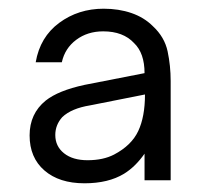

<svg xmlns="http://www.w3.org/2000/svg" viewBox="-20 -793 477 441"><path d="M48 -482Q48 -532 85 -562Q114 -585 174 -598L312 -625Q312 -671 288 -694Q263 -721 217 -721Q181 -721 155 -701.5Q129 -682 122 -650H62Q72 -708 116 -740.5Q160 -773 218 -773Q253 -773 282 -763Q311 -753 331 -733Q358 -708 365 -675Q372 -642 372 -607V-379H312V-440Q291 -410 265 -394Q229 -372 174 -372Q116 -372 82 -401.5Q48 -431 48 -482ZM242 -438Q282 -459 297.5 -492Q313 -525 313 -576L187 -551Q144 -544 123 -524Q107 -506 107 -483Q107 -457 127 -441Q147 -425 181 -425Q217 -425 242 -438Z"/></svg>

Font: Open Sauce One
Style: Regular
Weight: 400
Designer: Alfredo Marco Pradil
Foundry: Creative Sauce Fz LLC
Version: Version 1.477